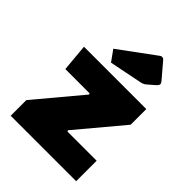

<svg xmlns="http://www.w3.org/2000/svg" viewBox="-212 -846 954 954"><g transform="rotate(45 265.0 -369.5)"><path d="M35 0ZM233 -356H63L50 -500H488V-390L287 -150L290 -144H495V0H35V-110L236 -350ZM160 -596 349 -735Q354 -739 360 -739Q365 -739 368.5 -737Q372 -735 378 -728L441 -654Q450 -644 450 -637Q450 -629 439 -619L401 -586Q390 -577 375 -574L201 -539Z"/></g></svg>

Font: Changa Black
Style: Regular
Weight: 900
Designer: Eduardo Rodriguez Tunni
Foundry: Eduardo Rodriguez Tunni
Version: Version 2.001; ttfautohint (v1.5.10-5e6f)